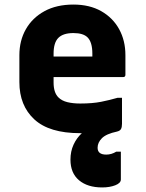

<svg xmlns="http://www.w3.org/2000/svg" viewBox="-20 -572 640 842"><path d="M289 128Q289 92 302.5 62.5Q316 33 339 12Q335 12 331 12Q196 12 130.5 -48.5Q65 -109 65 -212V-330Q65 -394 93.5 -444Q122 -494 175 -523Q228 -552 302 -552Q373 -552 424 -523Q475 -494 502.5 -444Q530 -394 530 -330V-244Q530 -234 520 -234H215V-210Q215 -166 236 -145Q251 -130 275.5 -124Q300 -118 332 -118Q385 -118 423 -125.5Q461 -133 495 -143H515V-29Q515 -14 510.5 -6Q506 2 493 5Q446 15 427 34Q408 53 408 76Q408 106 446 106Q469 106 490 93H510V215Q510 231 485.5 240.5Q461 250 428 250Q364 250 326.5 218.5Q289 187 289 128ZM302 -427Q257 -427 236 -406Q215 -385 215 -337V-324H385V-337Q385 -387 364 -408Q345 -427 302 -427Z"/></svg>

Font: Recursive Sn Lnr St XBd
Style: Regular
Weight: 800
Version: Version 1.079;hotconv 1.0.112;makeotfexe 2.5.65598; ttfautoh